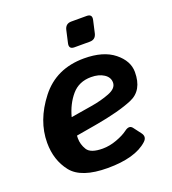

<svg xmlns="http://www.w3.org/2000/svg" viewBox="-132 -809 825 919"><g transform="rotate(-20 281.0 -349.5)"><path d="M307.6 -587.9Q278.3 -587.9 285.2 -617.2L299.3 -679.7Q306.2 -709 335.4 -709H413.6Q442.9 -709 436 -679.7L421.9 -617.2Q415 -587.9 385.7 -587.9ZM28.3 -202.6Q28.3 -315.4 108.9 -418.9Q189.5 -522.5 331.5 -522.5Q429.7 -522.5 484.4 -478.5Q539.1 -434.6 539.1 -377.9Q539.1 -284.2 469.5 -254.9Q399.9 -225.6 276.4 -204.1L174.3 -186.5Q173.8 -180.2 173.8 -172.9Q173.8 -141.6 190.9 -113.8Q208 -85.9 269.5 -85.9Q304.7 -85.9 341.3 -99.4Q377.9 -112.8 399.9 -129.4Q425.3 -148.4 439.5 -129.4L468.3 -91.3Q485.8 -68.4 464.4 -48.3Q432.6 -19 381.3 -4.6Q330.1 9.8 260.7 9.8Q126 9.8 77.1 -52.2Q28.3 -114.3 28.3 -202.6ZM180.7 -278.3 287.6 -295.9Q338.9 -304.2 381.1 -320.6Q423.3 -336.9 423.3 -366.7Q423.3 -393.6 397.7 -410.2Q372.1 -426.8 333 -426.8Q271 -426.8 234.1 -383.8Q197.3 -340.8 180.7 -278.3Z"/></g></svg>

Font: Istok
Style: Bold Italic
Weight: 700
Italic angle: -13°
Designer: Andrey V. Panov
Foundry: Andrey V. Panov
Version: Version 1.0.3